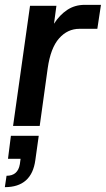

<svg xmlns="http://www.w3.org/2000/svg" viewBox="-34 -520 437 793"><path d="M20 0 90 -496H199L189 -422Q212 -458 243.5 -479Q275 -500 316 -500H383L368 -401H294Q245 -401 210 -361.5Q175 -322 163 -238L130 0ZM-14 253 -7 206Q40 206 48 158L51 136H-1L11 41H126L112 141Q97 253 -14 253Z"/></svg>

Font: Host Grotesk Medium
Style: Italic
Weight: 500
Italic angle: -8°
Designer: Doğukan Karapınar based on Poppins by Indian Type Foundry, Jonny Pinhorn
Foundry: Element Type
Version: Version 1.001; ttfautohint (v1.8.4.7-5d5b)